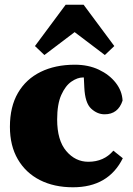

<svg xmlns="http://www.w3.org/2000/svg" viewBox="-20 -777 563 813"><path d="M289 16Q209 16 149 -14.5Q89 -45 55.5 -102.5Q22 -160 22 -240Q22 -325 56 -383.5Q90 -442 152 -472.5Q214 -503 297 -503Q354 -503 398.5 -482Q443 -461 470 -426.5Q497 -392 499 -351Q480 -293 423 -293Q392 -293 366 -317Q340 -341 337 -407L335 -449H331Q308 -449 282.5 -431.5Q257 -414 239.5 -375Q222 -336 222 -271Q222 -183 260.5 -137.5Q299 -92 354 -92Q420 -92 460 -139L500 -107Q439 16 289 16ZM424 -544 296 -641 168 -544 128 -582 258 -757H334L464 -582Z"/></svg>

Font: Source Serif 4 Black
Style: Regular
Weight: 900
Designer: Frank Grießhammer
Foundry: Adobe
Version: Version 4.005;hotconv 1.1.0;makeotfexe 2.6.0